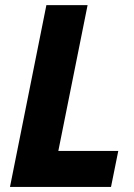

<svg xmlns="http://www.w3.org/2000/svg" viewBox="-20 -740 529 760"><path d="M163.6 -719.7H326.7L210.9 -142.6H448.2L419.4 0H19.5Z"/></svg>

Font: Reddit Sans Chocolate ExBold
Style: Italic
Weight: 800
Italic angle: -11.25°
Designer: Stephen Hutchings
Version: Version 1.013